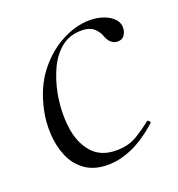

<svg xmlns="http://www.w3.org/2000/svg" viewBox="-86 -471 516 556"><g transform="rotate(-20 172.5 -193.0)"><path d="M156 13Q114 13 86.5 -6.5Q59 -26 45.5 -58Q32 -90 30 -128Q28 -166 36 -202Q50 -266 84 -309.5Q118 -353 162 -376Q206 -399 248 -399Q272 -399 292 -391.5Q312 -384 323 -371Q334 -358 332 -342Q331 -331 324.5 -322Q318 -313 304 -313Q293 -313 284.5 -320.5Q276 -328 271 -342Q268 -353 255 -366Q242 -379 215 -379Q179 -379 153.5 -358.5Q128 -338 112.5 -305Q97 -272 89 -232Q79 -177 85.5 -128Q92 -79 118.5 -48.5Q145 -18 193 -18Q230 -18 256 -33.5Q282 -49 304 -67Q307 -69 311 -65Q315 -61 312 -58Q270 -21 231.5 -4Q193 13 156 13Z"/></g></svg>

Font: Cormorant Infant Light
Style: Italic
Weight: 300
Italic angle: -10°
Designer: Christian Thalmann (Catharsis Fonts)
Foundry: Catharsis Fonts
Version: Version 4.001